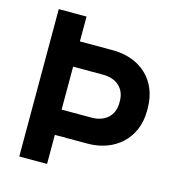

<svg xmlns="http://www.w3.org/2000/svg" viewBox="-105 -791 814 881"><g transform="rotate(15 302.0 -350.0)"><path d="M198 -138H354C482 -138 578 -222 578 -353V-367C578 -498 486 -582 354 -582H198V-700H66V0H198ZM198 -258V-462H341C404 -462 446 -425 446 -365V-355C446 -295 403 -258 341 -258Z"/></g></svg>

Font: Meta Space
Style: Bold
Weight: 700
Designer: Meta Pool / Florian Karsten
Foundry: Meta Pool / Florian Karsten
Version: Version 2.000;Glyphs 3.1.1 (3137)